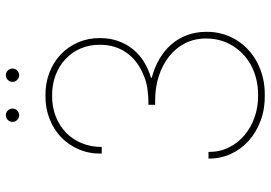

<svg xmlns="http://www.w3.org/2000/svg" viewBox="-154 -758 922 654"><g transform="rotate(-90 307.0 -431.0)"><path d="M93.4 0ZM309.7 9.9Q263.1 10.7 223.4 -4.1Q183.6 -18.8 154.7 -44.7Q125.7 -70.7 109.6 -106Q93.4 -141.3 93.8 -181.8H116.5Q116.1 -144.5 131.2 -113.5Q146.3 -82.4 172.8 -59.8Q199.2 -37.3 234.4 -24.9Q269.5 -12.4 309.7 -12.8Q339.8 -12.8 365.8 -19.4Q391.7 -25.9 413 -37.6Q434.3 -49.4 450.6 -65.3Q467 -81.3 478.7 -100.5Q502.8 -140.6 502.8 -188.9Q503.2 -228.7 486.9 -261Q470.5 -293.3 441.6 -316.2Q412.6 -339.1 373.2 -351.6Q333.8 -364 288.4 -363.6H277V-386.4Q293.7 -386.4 308.2 -387.4Q322.8 -388.5 335.2 -390.3Q347.7 -392.4 360.6 -396.5Q373.6 -400.6 386.7 -406.6Q407.7 -416.2 425.1 -430Q442.5 -443.9 455.1 -462Q467.7 -480.1 474.6 -502.5Q481.5 -524.9 481.5 -551.1Q481.9 -586.6 469.1 -616.7Q456.3 -646.7 433.2 -668.5Q410.2 -690.3 378.2 -702.6Q346.2 -714.8 308.2 -714.5Q269.5 -714.8 237.2 -702.1Q204.9 -689.3 181.8 -666.7Q158.7 -644.2 146 -612.9Q133.2 -581.7 133.5 -545.5H110.8Q110.1 -588.1 125.2 -623.4Q140.3 -658.7 166.9 -684.1Q193.5 -709.5 229.9 -723.5Q266.3 -737.6 308.2 -737.2Q351.2 -737.6 387.4 -723.4Q423.7 -709.2 449.8 -683.9Q475.9 -658.7 490.2 -624.6Q504.6 -590.6 504.3 -551.1Q504.3 -517.8 494.3 -489.7Q484.4 -461.6 466.4 -439.5Q448.5 -417.3 423.7 -401.8Q398.8 -386.4 369.3 -377.8V-375Q403.4 -366.1 432.2 -349.6Q460.9 -333.1 481.7 -309.5Q502.5 -285.9 514 -255.5Q525.6 -225.1 525.6 -188.9Q525.9 -160.5 518.6 -134.8Q511.4 -109 497.7 -86.8Q484 -64.6 464.7 -46.5Q445.3 -28.4 421.2 -15.8Q397 -3.2 368.8 3.6Q340.6 10.3 309.7 9.9ZM241.5 -826.7Q232.2 -826.7 225.5 -833.5Q218.8 -840.2 218.8 -849.4Q218.8 -858.7 225.5 -865.4Q232.2 -872.2 241.5 -872.2Q250.7 -872.2 257.5 -865.4Q264.2 -858.7 264.2 -849.4Q264.2 -840.2 257.5 -833.5Q250.7 -826.7 241.5 -826.7ZM377.8 -826.7Q368.6 -826.7 361.9 -833.5Q355.1 -840.2 355.1 -849.4Q355.1 -858.7 361.9 -865.4Q368.6 -872.2 377.8 -872.2Q387.1 -872.2 393.8 -865.4Q400.6 -858.7 400.6 -849.4Q400.6 -840.2 393.8 -833.5Q387.1 -826.7 377.8 -826.7Z"/></g></svg>

Font: Linik Sans Thin
Style: Regular
Weight: 100
Designer: Fonts by Rasmus Andersson / Changes by Cristiano Sobral with parts from Marc Monis
Foundry: rsms
Version: Version 3.020; ttfautohint (v1.6)